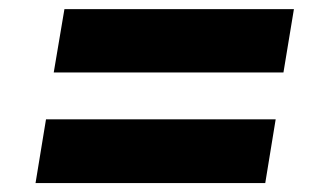

<svg xmlns="http://www.w3.org/2000/svg" viewBox="-20 -504 715 422"><path d="M98.1 -344.7 121.6 -483.9H626L603 -344.7ZM58.1 -101.6 81.1 -241.7H585.9L563 -101.6Z"/></svg>

Font: Inter 24pt ExtraBold
Style: Italic
Weight: 800
Italic angle: -9.3988°
Designer: Rasmus Andersson
Foundry: rsms
Version: Version 4.001;git-66647c0bb